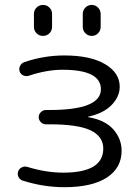

<svg xmlns="http://www.w3.org/2000/svg" viewBox="-20 -780 563 787"><path d="M319.3 -669.9V-722.7Q319.3 -738.3 330.1 -749Q340.8 -759.8 356 -759.8Q371.1 -759.8 381.8 -749Q392.6 -738.3 392.6 -722.7V-669.9Q392.6 -654.3 381.8 -643.6Q371.1 -632.8 356 -632.8Q340.8 -632.8 330.1 -643.6Q319.3 -654.3 319.3 -669.9ZM119.1 -669.9V-722.7Q119.1 -738.3 129.9 -749Q140.6 -759.8 156.2 -759.8Q171.9 -759.8 182.6 -749Q193.4 -738.3 193.4 -722.7V-669.9Q193.4 -654.3 182.6 -643.6Q171.9 -632.8 156.2 -632.8Q140.6 -632.8 129.9 -643.6Q119.1 -654.3 119.1 -669.9ZM341.8 -299.8Q410.2 -288.1 444.3 -250Q478.5 -210.9 478.5 -162.1Q478.5 -91.8 418 -52.2Q357.4 -12.7 243.2 -12.7Q158.2 -12.7 72.3 -40Q61.5 -43.9 55.7 -54.7Q52.7 -61.5 52.7 -67.4Q52.7 -72.3 54.7 -78.1Q58.6 -88.9 69.8 -94.2Q81.1 -99.6 92.8 -95.7Q168.9 -72.3 239.3 -72.3Q403.3 -72.3 403.3 -170.9Q403.3 -220.7 351.6 -245.6Q299.8 -270.5 182.6 -270.5H168Q156.2 -270.5 147.5 -279.3Q138.7 -288.1 138.7 -299.8Q138.7 -311.5 147.5 -320.3Q156.2 -329.1 168 -329.1H182.6Q393.6 -329.1 393.6 -414.1Q393.6 -494.1 236.3 -494.1Q171.9 -494.1 98.6 -469.7Q86.9 -465.8 75.7 -470.7Q64.5 -475.6 60.5 -487.3Q56.6 -499 62.5 -510.3Q68.4 -521.5 80.1 -525.4Q160.2 -552.7 243.2 -552.7Q350.6 -552.7 410.6 -517.1Q470.7 -481.4 470.7 -424.8Q470.7 -383.8 437.5 -349.6Q404.3 -315.4 341.8 -301.8Q340.8 -301.8 340.8 -300.8Q340.8 -299.8 341.8 -299.8Z"/></svg>

Font: Gen Jyuu Gothic P Normal
Style: Regular
Weight: 300
Designer: [Source Han Sans]
Ryoko NISHIZUKA  (kana & ideographs); Paul D. Hunt (Latin, Greek & Cyrillic); Wenlong ZHANG  (bopomofo
Version: Version 1.002.20150607